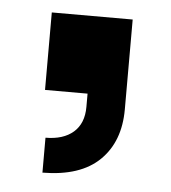

<svg xmlns="http://www.w3.org/2000/svg" viewBox="-36 -202 369 415"><g transform="rotate(5 148.5 5.5)"><path d="M60.5 -168.1H236V0H60.5ZM152.8 -124.2H236V26.8Q236 96.7 194.4 137.4Q152.8 178.1 70.5 178.6V102.8Q109 102.8 130.9 83.8Q152.8 64.7 152.8 28.9Z"/></g></svg>

Font: Hepta Slab ExtraLight
Style: Regular
Weight: 200
Designer: Michael LaGattuta
Foundry: Michael LaGattuta
Version: Version 1.100